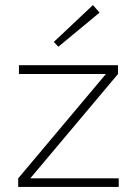

<svg xmlns="http://www.w3.org/2000/svg" viewBox="-20 -740 542 760"><path d="M400 -448 447 -447 99 -33 52 -34ZM450 -34V0H52V-34ZM447 -482V-447H55V-482ZM348 -720 374 -690 211 -555 193 -574Z"/></svg>

Font: Exo 2 ExtraLight
Style: Regular
Weight: 250
Designer: Natanael Gama
Foundry: Natanael Gama
Version: Version 2.010